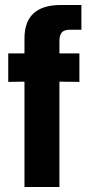

<svg xmlns="http://www.w3.org/2000/svg" viewBox="-20 -749 355 769"><path d="M78 0H218V-422L298 -421V-535H218V-584C218 -616 229 -630 261 -630H306V-729H224C125 -729 78 -683 78 -595V-535H13V-421L78 -422Z"/></svg>

Font: Mona Sans SemiCondensed
Style: Bold
Weight: 700
Width: 4
Designer: Deni Anggara
Foundry: GitHub
Version: Version 2.000